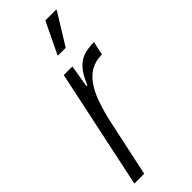

<svg xmlns="http://www.w3.org/2000/svg" viewBox="-239 -745 773 773"><g transform="rotate(-45 147.5 -359.0)"><path d="M7 0 115 -510H164L148 -414H153Q171 -457 191 -479.5Q211 -502 236.5 -510Q262 -518 295 -518L282 -460Q246 -460 219.5 -445Q193 -430 173.5 -401.5Q154 -373 140 -333Q126 -293 115 -243L63 0ZM154 -582 155 -587 218 -718H280L279 -713L198 -582Z"/></g></svg>

Font: Saira Condensed Light
Style: Italic
Weight: 300
Width: 3
Italic angle: -12°
Designer: Hector Gatti with collaboration of the Omnibus-Type team
Foundry: Omnibus-Type
Version: Version 1.101